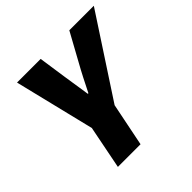

<svg xmlns="http://www.w3.org/2000/svg" viewBox="-168 -802 953 953"><g transform="rotate(-45 309.0 -325.0)"><path d="M137 0H296L342 -228L618 -650H446L368 -508C340 -458 318 -414 292 -362H288C280 -414 274 -456 266 -506L245 -650H79L182 -228Z"/></g></svg>

Font: Source Sans Pro Black
Style: Italic
Weight: 900
Italic angle: -11°
Designer: Paul D. Hunt
Foundry: Adobe Systems Incorporated
Version: Version 3.006;hotconv 1.0.111;makeotfexe 2.5.65597